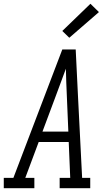

<svg xmlns="http://www.w3.org/2000/svg" viewBox="-50 -997 570 1017"><path d="M-30 0V-55H21L280 -735H351L363 -490L385 -55H428V0H266V-55H322L314 -245H155L84 -55H132V0ZM175 -300H312L304 -490Q302 -526 301 -562Q300 -598 299 -633Q286 -597 272.5 -561.5Q259 -526 246 -490ZM317 -797 280 -833 429 -977 474 -933Z"/></svg>

Font: Iosevka Slab Light
Style: Italic
Weight: 300
Italic angle: -9°
Monospace: yes
Designer: Belleve Invis
Foundry: Belleve Invis
Version: Version 11.1.1; ttfautohint (v1.8.3)